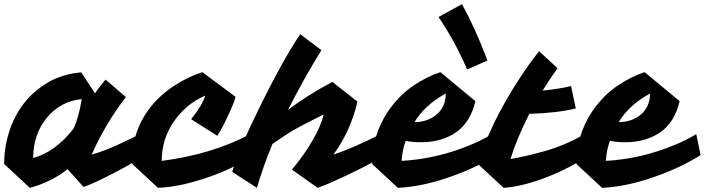

<svg xmlns="http://www.w3.org/2000/svg" viewBox="-54 -879 3399 926"><path d="M272 -63Q193 -1 90 27L-34 -88Q-34 -167 -10 -243Q14 -319 61 -380Q108 -441 177.5 -481.5Q247 -522 338 -530L404 -429Q416 -448 455 -495L553 -411Q454 -282 389 -135L386 -133Q444 -148 522 -184.5Q600 -221 621 -232L643 -131Q584 -88 447 -20Q393 7 349 23ZM106 -117Q213 -146 301 -259Q327 -316 340 -401Q237 -391 171 -310Q106 -230 106 -117Z M726 -103Q971 -135 1152 -232L1174 -131Q1020 -34 832 10Q769 24 708 27L584 -88Q584 -159 593 -198Q632 -363 784 -464Q852 -509 922 -531L1082 -412Q1077 -389 1054 -339Q1016 -255 994 -224L868 -304Q922 -372 936 -418Q840 -377 780 -286Q726 -204 726 -103Z M1335 -349Q1428 -420 1549 -484L1670 -389Q1637 -247 1554 -133Q1654 -167 1781 -232L1802 -131Q1761 -104 1677 -62Q1533 9 1478 27L1354 -61Q1414 -133 1454.5 -203.5Q1495 -274 1507 -327Q1376 -262 1334.5 -235Q1293 -208 1260 -185Q1211 -64 1185 27L1066 -50Q1099 -163 1211 -388Q1313 -594 1394 -714L1496 -637Q1412 -501 1335 -349Z M1977 -193Q1930 -193 1903 -200Q1887 -161 1883 -103Q2055 -113 2215 -180Q2269 -202 2319 -232L2340 -131Q2247 -72 2120 -27Q1985 21 1865 27L1741 -88Q1741 -226 1816 -340Q1870 -419 1938.5 -465Q2007 -511 2070 -531L2239 -391Q2214 -287 2144 -240Q2074 -193 1977 -193ZM1945 -290Q2003 -290 2046 -322Q2096 -360 2096 -428Q1995 -373 1945 -290ZM2199 -544Q2141 -679 2061 -797L2174 -859Q2240 -739 2297 -587Z M2563 -442Q2656 -452 2700 -464L2723 -356Q2635 -334 2499 -330Q2438 -210 2408 -112Q2489 -126 2581 -152.5Q2673 -179 2766 -232L2787 -131Q2696 -68 2579 -23Q2464 21 2375 27L2251 -88Q2310 -284 2452 -501Q2496 -569 2546 -632L2635 -550Q2596 -496 2563 -442Z M2962 -193Q2915 -193 2888 -200Q2872 -161 2868 -103Q3040 -113 3200 -180Q3254 -202 3304 -232L3325 -131Q3232 -72 3105 -27Q2970 21 2850 27L2726 -88Q2726 -226 2801 -340Q2855 -419 2923.5 -465Q2992 -511 3055 -531L3224 -391Q3199 -287 3129 -240Q3059 -193 2962 -193ZM2930 -290Q2988 -290 3031 -322Q3081 -360 3081 -428Q2980 -373 2930 -290Z"/></svg>

Font: Vampiro One
Style: Regular
Weight: 400
Designer: Riccardo De Franceschi
Foundry: Sorkin Type Co.
Version: Version 1.002